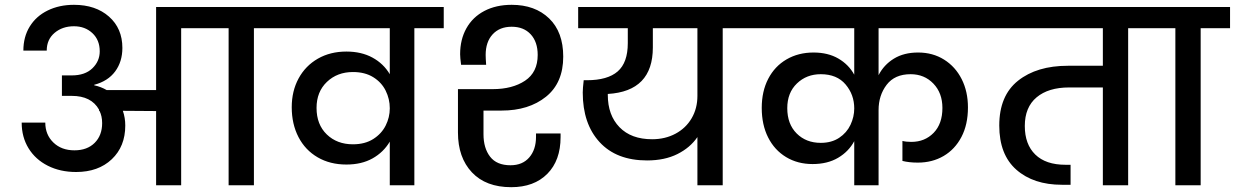

<svg xmlns="http://www.w3.org/2000/svg" viewBox="-20 -769 5126 797"><path d="M1156 -652H1034V0H929V-652H732V0H628V-308L490 -309Q500 -280 500 -248Q500 -161 444 -108Q388 -55 296 -55Q230 -55 178.5 -81Q127 -107 98.5 -153.5Q70 -200 70 -260H168Q168 -210 201.5 -177.5Q235 -145 289 -145Q342 -145 373 -176Q404 -207 404 -258Q404 -287 393 -309H391V-314Q359 -371 278 -371H237V-456H278Q333 -456 363.5 -485.5Q394 -515 394 -556Q394 -603 363.5 -631.5Q333 -660 287 -660Q239 -660 206.5 -632.5Q174 -605 174 -559H77Q77 -616 103.5 -659Q130 -702 178 -725.5Q226 -749 287 -749Q377 -749 432.5 -700Q488 -651 488 -570Q488 -513 458 -472.5Q428 -432 371 -417V-415Q399 -409 423 -395H628V-740H1156Z M1822 -740V-652H1700V0H1598V-181Q1572 -137 1526.5 -111.5Q1481 -86 1418 -86Q1350 -86 1298.5 -116Q1247 -146 1219 -200Q1191 -254 1191 -324Q1191 -391 1219.5 -443.5Q1248 -496 1299.5 -525.5Q1351 -555 1418 -555Q1480 -555 1526 -530Q1572 -505 1598 -461V-652H1102V-740ZM1445 -170Q1495 -170 1529.5 -192Q1564 -214 1581 -248Q1598 -282 1598 -319V-320Q1598 -358 1581 -392.5Q1564 -427 1529.5 -448.5Q1495 -470 1445 -470Q1380 -470 1337 -429Q1294 -388 1294 -321Q1294 -252 1336.5 -211Q1379 -170 1445 -170Z M1987 -310V-212Q1987 -154 2014.5 -118.5Q2042 -83 2099 -83Q2149 -83 2177 -115.5Q2205 -148 2205 -201V-215H2307V-200Q2307 -103 2252 -47.5Q2197 8 2102 8Q1997 8 1939 -53.5Q1881 -115 1881 -219V-399H2025Q2107 -399 2159.5 -434Q2212 -469 2212 -541Q2212 -595 2183 -626.5Q2154 -658 2104 -658Q2054 -658 2025 -626.5Q1996 -595 1996 -541Q1996 -528 1998 -500H1894Q1890 -530 1890 -544Q1890 -605 1916 -651.5Q1942 -698 1990.5 -723.5Q2039 -749 2104 -749Q2201 -749 2259.5 -692.5Q2318 -636 2318 -534Q2318 -425 2246.5 -367.5Q2175 -310 2062 -310ZM3101 -652H2980V0H2875V-200Q2845 -156 2792 -129.5Q2739 -103 2666 -103Q2539 -103 2469 -179Q2399 -255 2399 -385Q2399 -402 2403 -436H2416Q2502 -436 2544 -472.5Q2586 -509 2586 -590V-652H2380V-740H3101ZM2875 -652H2690V-572Q2690 -390 2503 -379V-375Q2503 -291 2551.5 -241Q2600 -191 2687 -191Q2741 -191 2784 -214Q2827 -237 2851 -278Q2875 -319 2875 -371Z M3627 -652V-457Q3649 -500 3690.5 -525.5Q3732 -551 3791 -551Q3852 -551 3899 -521.5Q3946 -492 3972 -440.5Q3998 -389 3998 -323Q3998 -252 3971 -200.5Q3944 -149 3897 -121.5Q3850 -94 3790 -94Q3754 -94 3726 -101V-184Q3741 -180 3763 -180Q3819 -180 3855.5 -217.5Q3892 -255 3892 -321Q3892 -383 3854.5 -422Q3817 -461 3760 -461Q3694 -461 3660.5 -417Q3627 -373 3627 -312V0H3526V-183Q3503 -140 3459 -114Q3415 -88 3353 -88Q3291 -88 3243 -117Q3195 -146 3168.5 -198.5Q3142 -251 3142 -321Q3142 -390 3169 -442Q3196 -494 3245 -522.5Q3294 -551 3357 -551Q3417 -551 3460 -526Q3503 -501 3526 -459V-652H3053V-740H4086V-652ZM3387 -176Q3432 -176 3463.5 -197Q3495 -218 3510.5 -251Q3526 -284 3526 -319Q3526 -376 3490 -418.5Q3454 -461 3387 -461Q3328 -461 3288 -422.5Q3248 -384 3248 -320Q3248 -254 3287 -215Q3326 -176 3387 -176Z M4785 -652H4663V0H4558V-406H4418Q4332 -406 4283 -365Q4234 -324 4234 -246Q4234 -170 4277.5 -127.5Q4321 -85 4403 -85H4424V-2H4388Q4270 -2 4199 -64.5Q4128 -127 4128 -248Q4128 -372 4206 -434Q4284 -496 4413 -496H4558V-652H4039V-740H4785Z M4859 0V-652H4737V-740H5086V-652H4964V0Z"/></svg>

Font: MSTAGE Medium
Style: Regular
Weight: 500
Designer: Ninad Kale (Devanagari), Jonny Pinhorn (Latin)
Foundry: Indian Type Foundry
Version: 4.004